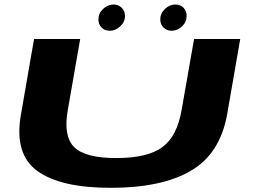

<svg xmlns="http://www.w3.org/2000/svg" viewBox="-20 -852 1150 874"><path d="M484.5 3Q715 3 848.2 -74.2Q981.5 -151.5 1014 -331.5L1073.5 -674.5H863.5L806.5 -350.5Q786 -231 718.5 -181.8Q651 -132.5 509 -132.5Q368 -132.5 317.8 -182.2Q267.5 -232 288.5 -350.5L345 -674.5H135L75.5 -331.5Q43.5 -151.5 149.2 -74.2Q255 3 484.5 3ZM480 -712Q505.5 -712 527.2 -732Q549 -752 549 -779.5Q549 -802 534 -816.8Q519 -831.5 497.5 -831.5Q470.5 -831.5 449.2 -811.2Q428 -791 428 -763.5Q428 -741.5 442.2 -726.8Q456.5 -712 480 -712ZM760.5 -712Q788 -712 808.8 -732Q829.5 -752 829.5 -779.5Q829.5 -802 815.5 -816.8Q801.5 -831.5 778 -831.5Q752 -831.5 730.8 -811.2Q709.5 -791 709.5 -763.5Q709.5 -741.5 724.2 -726.8Q739 -712 760.5 -712Z"/></svg>

Font: Anybody ExtraExpanded
Style: Bold Italic
Weight: 700
Width: 8
Italic angle: -10°
Version: Version 1.113;gftools[0.9.25]